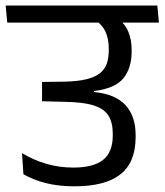

<svg xmlns="http://www.w3.org/2000/svg" viewBox="-42 -652 580 676"><path d="M-16.5 -572.5H517.5L512 -632.5H-22ZM370.5 -586.5H286Q317 -567 329 -541.2Q341 -515.5 341 -480.5V-475Q341 -448.5 334 -428.2Q327 -408 309.8 -394.2Q292.5 -380.5 262.2 -373Q232 -365.5 184.5 -364.5L106 -363.5V-295.5L185 -293.5Q252 -292.5 288.8 -280.5Q325.5 -268.5 340.2 -244.2Q355 -220 355 -182.5V-174.5Q355 -116.5 321 -89.2Q287 -62 216 -62Q166 -62 120.2 -75.5Q74.5 -89 35.5 -113L40.5 -38.5Q75.5 -18.5 120 -7.2Q164.5 4 220 4Q328.5 4 382 -38.2Q435.5 -80.5 435.5 -169V-176.5Q435.5 -243.5 399.5 -282.2Q363.5 -321 289 -328V-331.5Q363 -340.5 392.2 -376.2Q421.5 -412 421.5 -470.5V-476.5Q421.5 -513 409.2 -541.8Q397 -570.5 370.5 -586.5Z"/></svg>

Font: Anek Devanagari Medium
Style: Regular
Weight: 400
Version: Version 1.003